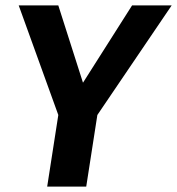

<svg xmlns="http://www.w3.org/2000/svg" viewBox="-20 -688 653 708"><path d="M195 -668 286 -383 467 -668H613L339 -264L298 0H154L195 -264L49 -668Z"/></svg>

Font: Rambla
Style: Bold Italic
Weight: 700
Italic angle: -12°
Designer: Martin Sommaruga
Foundry: Martin Sommaruga
Version: Version 1.001